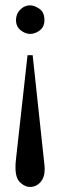

<svg xmlns="http://www.w3.org/2000/svg" viewBox="-20 -497 229 732"><path d="M149.4 -420.4Q149.4 -394.5 131.6 -381.1Q113.8 -367.7 94.7 -367.7Q76.2 -367.7 58.6 -381.8Q41 -396 41 -420.4Q41 -443.8 57.1 -460.2Q73.2 -476.6 94.7 -476.6Q111.3 -476.6 130.4 -463.4Q149.4 -450.2 149.4 -420.4ZM150.4 147Q150.4 179.7 134 197.8Q117.7 215.8 93.8 215.8Q75.7 215.8 57.4 199.2Q39.1 182.6 39.1 142.6Q39.1 136.7 39.3 128.2Q39.6 119.6 41 109.4L85 -286.6H104.5L147 109.4Q148.9 127 149.7 134.3Q150.4 141.6 150.4 147Z"/></svg>

Font: BabelStone Englisc
Style: Regular
Weight: 400
Designer: Andrew West
Foundry: BabelStone
Version: Version 1.000 June 24, 2023